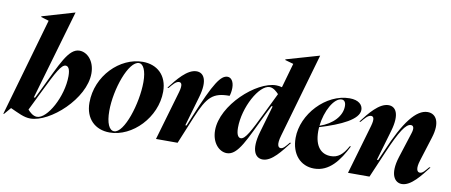

<svg xmlns="http://www.w3.org/2000/svg" viewBox="-87 -1061 3180 1355"><g transform="rotate(10 1503.0 -384.0)"><path d="M-18 12H-13L29 -37C87 -11 129 12 175 12C316 12 545 -194 545 -376C545 -466 490 -520 435 -520C356 -520 310 -398 213 -199L183 -139H174L360 -780H359L127 -712V-707L183 -690ZM152 -48 223 -193C294 -338 326 -399 357 -399C374 -399 389 -383 389 -329C389 -183 293 -8 219 -8C191 -8 167 -31 152 -48Z M1066 -337C1066 -456 990 -520 889 -520C725 -520 567 -364 567 -171C567 -56 639 12 743 12C906 12 1066 -152 1066 -337ZM715 -138C715 -294 789 -507 864 -507C893 -507 917 -463 917 -380C917 -225 845 -2 773 -2C738 -2 715 -51 715 -138Z M1177 -354 1074 0H1229L1309 -194C1375 -353 1414 -390 1533 -390C1538 -405 1542 -427 1542 -448C1542 -495 1521 -520 1496 -520C1449 -520 1404 -459 1298 -199L1270 -131H1261L1323 -345C1360 -472 1324 -520 1274 -520C1207 -520 1141 -436 1090 -370H1099C1122 -398 1143 -424 1165 -424C1182 -424 1193 -410 1177 -354Z M1940 -178 2113 -780H2112L1876 -712V-707L1936 -690L1886 -514C1872 -518 1858 -520 1844 -520C1703 -520 1474 -314 1474 -133C1474 -42 1529 12 1583 12C1663 12 1709 -110 1806 -309L1836 -369H1845L1789 -176C1749 -38 1789 12 1840 12C1906 12 1967 -73 2018 -138H2009C1987 -111 1970 -89 1952 -89C1934 -89 1919 -107 1940 -178ZM1630 -179C1630 -325 1726 -500 1801 -500C1828 -500 1852 -477 1867 -461L1796 -315C1726 -171 1694 -109 1662 -109C1646 -109 1630 -125 1630 -179Z M2043 -179C2043 -63 2110 12 2208 12C2317 12 2384 -79 2438 -187H2430C2394 -122 2360 -95 2309 -95C2241 -95 2192 -143 2192 -253C2192 -263 2192 -272 2193 -282C2345 -328 2466 -385 2466 -453C2466 -489 2436 -520 2371 -520C2202 -520 2043 -349 2043 -179ZM2194 -292C2206 -400 2262 -502 2317 -502C2334 -502 2347 -489 2347 -459C2347 -389 2288 -324 2194 -292Z M2553 -354 2450 0H2604L2685 -189C2753 -348 2793 -409 2829 -409C2845 -409 2857 -396 2843 -353L2785 -172C2743 -39 2788 12 2837 12C2903 12 2966 -73 3017 -138H3008C2985 -111 2969 -89 2949 -89C2931 -89 2914 -108 2937 -178L2990 -347C3027 -463 2990 -520 2930 -520C2848 -520 2766 -413 2676 -199L2644 -126H2635L2699 -345C2736 -472 2700 -520 2650 -520C2583 -520 2517 -437 2466 -370H2475C2498 -398 2519 -424 2541 -424C2558 -424 2569 -410 2553 -354Z"/></g></svg>

Font: Nyght Serif Bold Italic
Style: Regular
Weight: 700
Italic angle: -16°
Designer: Maksym Kobuzan
Version: Version 0.410;Glyphs 3.1.2 (3151)